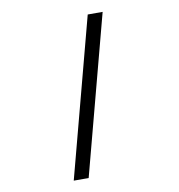

<svg xmlns="http://www.w3.org/2000/svg" viewBox="-99 -890 1047 1122"><g transform="rotate(-10 425.0 -329.0)"><path d="M585 -800 336 142H247.5L496.5 -800Z"/></g></svg>

Font: League Mono Wide
Style: Regular
Weight: 400
Width: 8
Designer: Tyler Finck
Foundry: The League of Moveable Type / Tyler Finck
Version: Version 2.210